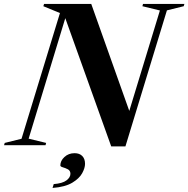

<svg xmlns="http://www.w3.org/2000/svg" viewBox="-64 -735 953 972"><path d="M781 -682.5 571 6H499L266.5 -643L81 -33L169.5 -11.5L166.5 0H-43.5L-40 -11.5L45 -32.5L239.5 -669L155.5 -703.5L159 -715H398L590.5 -173.5L745.5 -682L657 -703.5L660 -715H869.5L866 -703.5ZM241.5 102.5Q241.5 79 262.2 59.8Q283 40.5 313.5 40.5Q338.5 40.5 352.5 54.8Q366.5 69 366.5 94.5Q366.5 115.5 352 142Q337.5 168.5 301.8 190Q266 211.5 202 216.5L208 197Q252.5 193.5 272.5 178.2Q292.5 163 292.5 145Q292.5 129 279.8 122.2Q267 115.5 254.2 112Q241.5 108.5 241.5 102.5Z"/></svg>

Font: Newsreader Display SemiBold
Style: Italic
Weight: 600
Italic angle: -17°
Designer: Hugues Gentile
Foundry: Production Type
Version: Version 1.001